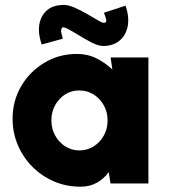

<svg xmlns="http://www.w3.org/2000/svg" viewBox="-20 -728 669 762"><path d="M419 -500H569V0H418.5L411.5 -45Q393 -19 364.8 -3Q336.5 13 299 13Q243 13 194.2 -8Q145.5 -29 108.5 -66.2Q71.5 -103.5 50.8 -152.2Q30 -201 30 -257Q30 -328 64.2 -386.2Q98.5 -444.5 156.5 -479.2Q214.5 -514 285 -514Q328 -514 363.2 -496.2Q398.5 -478.5 426 -452ZM295 -131Q326 -131 351.5 -147Q377 -163 392 -190Q407 -217 407 -250Q407 -283 392 -310Q377 -337 351.5 -353Q326 -369 295 -369Q248 -369 216 -334.2Q184 -299.5 184 -250Q184 -217 199 -190Q214 -163 239.2 -147Q264.5 -131 295 -131ZM389.5 -545.5Q370.5 -545.5 343.8 -559.2Q317 -573 290.8 -589.2Q264.5 -605.5 246 -614.8Q227.5 -624 224.5 -615.5Q221.5 -606.5 223.2 -598Q225 -589.5 229.5 -574.5L145.5 -551.5Q122.5 -618.5 147.2 -663.5Q172 -708.5 233.5 -708.5Q251.5 -708.5 276 -697.8Q300.5 -687 324.8 -673Q349 -659 367.2 -648.2Q385.5 -637.5 390.5 -637.5Q405 -637.5 401.5 -650.5Q398 -663.5 392.5 -677.5L478.5 -705.5Q494 -658.5 486.5 -622.5Q479 -586.5 453.5 -566Q428 -545.5 389.5 -545.5Z"/></svg>

Font: Urbanist Black
Style: Regular
Weight: 900
Designer: Corey Hu
Foundry: Corey Hu
Version: Version 1.330; ttfautohint (v1.8.4.7-5d5b)